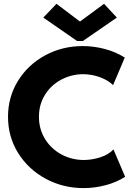

<svg xmlns="http://www.w3.org/2000/svg" viewBox="-20 -966 692 994"><path d="M21.5 -361.3Q21.5 -464.4 73.7 -548.3Q126 -632.3 214.6 -679.9Q303.2 -727.5 408.2 -727.5Q465.3 -727.5 522 -712.6Q578.6 -697.8 626 -668L565.4 -525.4Q539.6 -550.8 498 -566.2Q456.5 -581.5 410.2 -582Q349.6 -581.5 297.1 -553.7Q244.6 -525.9 213.1 -475.6Q181.6 -425.3 181.6 -361.3Q181.6 -297.9 212.9 -246.8Q244.1 -195.8 297.6 -166.7Q351.1 -137.7 415 -137.7Q458.5 -138.2 500.7 -152.1Q543 -166 567.4 -192.4L627.9 -50.8Q582 -21.5 525.6 -6.8Q469.2 7.8 413.1 7.8Q306.6 7.8 216.8 -40.5Q127 -88.9 74.2 -173.3Q21.5 -257.8 21.5 -361.3ZM392.6 -855.5H395.5L518.6 -946.3L585 -875L409.2 -753.9H378.9L204.1 -875L272.5 -946.3Z"/></svg>

Font: Reddit Sans Fudge ExtraBold
Style: Regular
Weight: 800
Designer: Stephen Hutchings
Foundry: Reddit
Version: Version 1.011